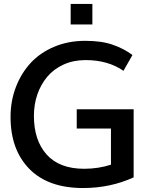

<svg xmlns="http://www.w3.org/2000/svg" viewBox="-20 -928 789 959"><path d="M333 -805.7V-908.2H441.4V-805.7ZM395 11.2Q220.2 11.2 126.5 -84.5Q32.7 -180.2 32.7 -343.8Q32.7 -423.3 59.1 -492.4Q85.4 -561.5 132.8 -613.3Q180.2 -664.6 250.5 -694.3Q320.8 -724.1 405.8 -724.1Q488.8 -724.1 544.4 -704.1Q572.3 -694.3 596.4 -681.6Q620.6 -668.9 641.6 -653.3L596.7 -574.2Q519.5 -627.9 407.2 -627.9Q346.7 -627.9 297.4 -605.5Q248 -583 215.8 -544.4Q183.6 -505.9 166.5 -456.1Q149.4 -406.2 149.4 -349.1Q149.4 -227.5 212.9 -156.2Q276.9 -85 399.9 -85Q471.7 -85 534.2 -105.5V-286.1H363.3V-382.3H647.5V-42Q530.8 11.2 395 11.2Z"/></svg>

Font: Ride Light
Style: Bold
Weight: 600
Version: Version 3.000